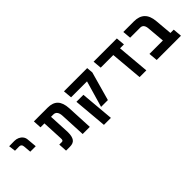

<svg xmlns="http://www.w3.org/2000/svg" viewBox="153 -1591 2693 2693"><g transform="rotate(-45 1500.0 -244.5)"><path d="M244 -609Q155 -609 140 -607.5L153.5 -505.5Q172.5 -506.5 237.5 -506.5Q258.5 -506.5 271 -494.5Q283.5 -482.5 285.5 -459.5L295.5 -344.5H404L391 -491.5Q388 -526.5 367.2 -553.2Q346.5 -580 314 -594.5Q281.5 -609 244 -609Z M894.5 -484.5H847L861.5 -193.5Q862.5 -170.5 862.5 -161Q862.5 -78.5 834 -39.2Q805.5 0 738.5 0H661L653.5 -127H704Q720 -127 726.5 -137.2Q733 -147.5 731.5 -173.5L716.5 -484.5H638.5L631.5 -609H905Q1004.5 -609 1055.8 -555.5Q1107 -502 1113 -389.5L1132 0H990.5L972 -379Q969.5 -432 949.5 -458.2Q929.5 -484.5 894.5 -484.5Z M1555.5 -479H1239.5L1228 -609H1689L1697 -515.5L1577 -86.5H1442ZM1248 -381.5H1386.5L1430.5 120H1292Z M2077.5 -479.5H1827.5L1816 -609H2277L2288.5 -479.5H2211L2253 0H2119.5Z M2615.5 -484.5H2416.5L2405.5 -609H2615.5Q2718.5 -609 2774.8 -554.8Q2831 -500.5 2840.5 -390.5L2863 -132H2928.5L2940 0H2459L2447 -132H2713.5L2690.5 -396.5Q2682.5 -484.5 2615.5 -484.5Z"/></g></svg>

Font: JuliaMono ExtraBold
Style: Italic
Weight: 800
Italic angle: -9°
Monospace: yes
Designer: cormullion
Foundry: corm
Version: Version 0.057; ttfautohint (v1.8.4)